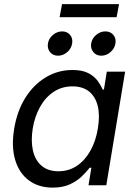

<svg xmlns="http://www.w3.org/2000/svg" viewBox="-20 -879 643 911"><path d="M230.5 11.2Q162.6 11.2 116.5 -23.4Q70.3 -58.1 51.8 -121.1Q33.2 -184.1 47.4 -269Q61.5 -354 101.1 -416.3Q140.6 -478.5 198.2 -512.7Q255.9 -546.9 323.7 -546.9Q372.1 -546.9 400.6 -531.2Q429.2 -515.6 444.3 -494.1Q459.5 -472.7 467.3 -454.1H473.1L486.8 -539.1H573.7L484.4 0H399.9L413.6 -83H405.3Q390.6 -64 367.9 -42Q345.2 -20 311.5 -4.4Q277.8 11.2 230.5 11.2ZM257.3 -66.4Q306.6 -66.4 345 -92.3Q383.3 -118.2 408.9 -163.8Q434.6 -209.5 444.3 -269.5Q454.6 -329.6 444.1 -374.5Q433.6 -419.4 403.3 -444.3Q373 -469.2 323.7 -469.2Q273.4 -469.2 234.4 -443.1Q195.3 -417 170.2 -372.1Q145 -327.1 135.3 -269.5Q126 -210.9 136.2 -165Q146.5 -119.1 177 -92.8Q207.5 -66.4 257.3 -66.4ZM460.4 -614.7Q437 -614.7 422.9 -631.8Q408.7 -648.9 412.6 -672.9Q416.5 -696.8 436.3 -713.4Q456.1 -730 480 -730Q503.9 -730 517.8 -713.4Q531.7 -696.8 527.8 -672.9Q523.9 -648.9 504.2 -631.8Q484.4 -614.7 460.4 -614.7ZM255.4 -614.7Q231.4 -614.7 217.5 -631.8Q203.6 -648.9 207.5 -672.9Q211.4 -696.8 231.2 -713.4Q251 -730 274.9 -730Q298.8 -730 312.5 -713.4Q326.2 -696.8 322.3 -672.9Q318.8 -648.9 299.1 -631.8Q279.3 -614.7 255.4 -614.7ZM544.9 -859.4 533.2 -797.4H262.7L274.4 -859.4Z"/></svg>

Font: Inter 18pt
Style: Italic
Weight: 400
Italic angle: -9.3988°
Designer: Rasmus Andersson
Foundry: rsms
Version: Version 4.001;git-66647c0bb